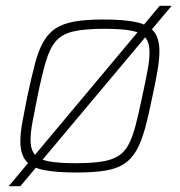

<svg xmlns="http://www.w3.org/2000/svg" viewBox="-20 -585 620 660"><path d="M10 55 529 -565H570L50 55ZM244 8Q171 8 128.5 -1Q86 -10 68 -33.5Q50 -57 50 -100Q50 -128 57 -166Q64 -204 74 -254Q88 -319 100 -365Q112 -411 129 -441Q146 -471 171.5 -487.5Q197 -504 236.5 -511Q276 -518 335 -518Q408 -518 450 -508.5Q492 -499 510 -475.5Q528 -452 528 -409Q528 -381 521.5 -342.5Q515 -304 504 -254Q491 -189 478.5 -143.5Q466 -98 449 -68Q432 -38 406.5 -21.5Q381 -5 342 1.5Q303 8 244 8ZM240 -24Q294 -24 329.5 -29.5Q365 -35 387 -49Q409 -63 422.5 -89Q436 -115 446.5 -155.5Q457 -196 469 -254Q480 -304 487 -341.5Q494 -379 494 -405Q494 -438 480 -455.5Q466 -473 432 -479.5Q398 -486 339 -486Q272 -486 232.5 -477Q193 -468 172 -443.5Q151 -419 137.5 -373Q124 -327 109 -254Q99 -204 92 -167Q85 -130 85 -104Q85 -72 99 -54.5Q113 -37 147 -30.5Q181 -24 240 -24Z"/></svg>

Font: Saira Thin
Style: Italic
Weight: 100
Italic angle: -12°
Designer: Hector Gatti with collaboration of the Omnibus-Type team
Foundry: Omnibus-Type
Version: Version 1.101